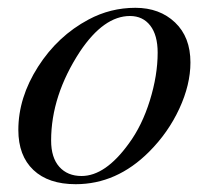

<svg xmlns="http://www.w3.org/2000/svg" viewBox="-20 -461 540 492"><path d="M468 -301Q468 -244 439.5 -182.5Q411 -121 362 -72Q279 11 174 11Q104 11 65.5 -25.5Q27 -62 27 -128Q27 -211 77.5 -290Q128 -369 207 -411Q263 -441 327 -441Q389 -441 428.5 -403.5Q468 -366 468 -301ZM384 -326Q384 -371 365 -395.5Q346 -420 313 -420Q246 -420 185 -329Q111 -216 111 -101Q111 -57 132 -33.5Q153 -10 189 -10Q250 -10 310 -93Q344 -139 364 -203.5Q384 -268 384 -326Z"/></svg>

Font: STIX MathJax Main
Style: Italic
Weight: 400
Italic angle: -16.33°
Designer: MicroPress Inc., with final additions and corrections provided by Coen Hoffman, Elsevier (retired)
Version: Version 1.1.1